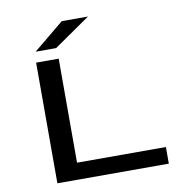

<svg xmlns="http://www.w3.org/2000/svg" viewBox="-95 -1002 1090 1097"><g transform="rotate(-10 450.0 -454.0)"><path d="M149.5 0V-700H280.5V-96.5H796V0ZM276.5 -762H157.5L335 -908H487Z"/></g></svg>

Font: Trispace Expanded Medium
Style: Regular
Weight: 500
Width: 7
Designer: Tyler Finck
Foundry: Etcetera Type Company
Version: Version 1.210; ttfautohint (v1.8.3)